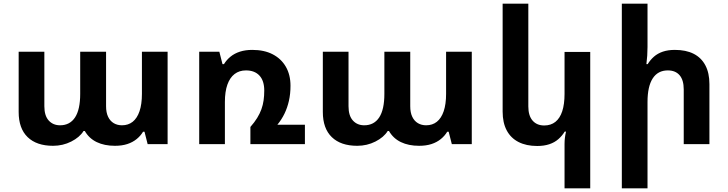

<svg xmlns="http://www.w3.org/2000/svg" viewBox="-20 -780 3941 1039"><path d="M267 9Q178 9 129.5 -38Q81 -85 81 -174V-500H220V-205Q220 -154 243.5 -128Q267 -102 305 -102Q358 -102 386 -144.5Q414 -187 414 -272V-500H554V-205Q554 -171 565 -148Q576 -125 595.5 -113.5Q615 -102 640 -102Q674 -102 698 -121Q722 -140 735 -178Q748 -216 748 -272V-500H887V0H779L762 -67H754Q741 -45 719.5 -27.5Q698 -10 669 -0.5Q640 9 602 9Q545 9 503.5 -11Q462 -31 439 -71H432Q411 -37 365.5 -14Q320 9 267 9Z M1481 -105H1630V0H1335V-93Q1357 -118 1371.5 -141.5Q1386 -165 1394.5 -188.5Q1403 -212 1406.5 -237Q1410 -262 1410 -290Q1410 -343 1384 -371Q1358 -399 1311 -399Q1275 -399 1249.5 -379.5Q1224 -360 1210.5 -322Q1197 -284 1197 -228V0H1058V-500H1167L1184 -433H1192Q1206 -456 1227.5 -473.5Q1249 -491 1278.5 -500.5Q1308 -510 1345 -510Q1410 -510 1456 -486Q1502 -462 1527 -418.5Q1552 -375 1552 -316Q1552 -272 1543.5 -234.5Q1535 -197 1519.5 -165Q1504 -133 1481 -105Z M1913 9Q1824 9 1775.5 -38Q1727 -85 1727 -174V-500H1866V-205Q1866 -154 1889.5 -128Q1913 -102 1951 -102Q2004 -102 2032 -144.5Q2060 -187 2060 -272V-500H2200V-205Q2200 -171 2211 -148Q2222 -125 2241.5 -113.5Q2261 -102 2286 -102Q2320 -102 2344 -121Q2368 -140 2381 -178Q2394 -216 2394 -272V-500H2533V0H2425L2408 -67H2400Q2387 -45 2365.5 -27.5Q2344 -10 2315 -0.5Q2286 9 2248 9Q2191 9 2149.5 -11Q2108 -31 2085 -71H2078Q2057 -37 2011.5 -14Q1966 9 1913 9Z M3174 239H3035V-1Q3035 -18 3037 -34.5Q3039 -51 3043 -68H3036Q3022 -45 3001.5 -27Q2981 -9 2952.5 0.5Q2924 10 2887 10Q2828 10 2786 -11.5Q2744 -33 2722 -74.5Q2700 -116 2700 -176V-760H2839V-204Q2839 -154 2862 -127.5Q2885 -101 2925 -101Q2961 -101 2985.5 -120.5Q3010 -140 3022.5 -178Q3035 -216 3035 -272V-499H3174Z M3484 -760V-526Q3484 -503 3482.5 -479.5Q3481 -456 3478 -433H3485Q3499 -456 3519 -473.5Q3539 -491 3567 -500.5Q3595 -510 3632 -510Q3692 -510 3733.5 -489Q3775 -468 3797 -426.5Q3819 -385 3819 -325V0H3680V-296Q3680 -347 3657.5 -373Q3635 -399 3594 -399Q3540 -399 3512 -355.5Q3484 -312 3484 -228V239H3345V-760Z"/></svg>

Font: Noto Sans Armenian
Style: Regular
Weight: 400
Designer: Monotype Design Team
Foundry: Monotype Imaging Inc.
Version: Version 2.007